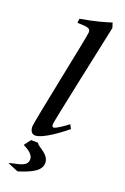

<svg xmlns="http://www.w3.org/2000/svg" viewBox="-178 -774 689 1059"><g transform="rotate(20 166.5 -244.5)"><path d="M13 205 76 231C155 206 204 181 204 135C204 82 130 62 129 44L87 43L58 82C71 89 119 110 119 145C119 194 49 191 13 205ZM68 -31C68 0 82 12 100 12C129 12 194 -24 273 -89L260 -113C245 -101 195 -64 179 -64C172 -64 170 -71 170 -82C170 -97 275 -587 297 -691L288 -720C259 -710 193 -691 109 -677L106 -652C172 -651 183 -646 183 -624C183 -601 68 -59 68 -31Z"/></g></svg>

Font: KpRoman
Style: SemiboldItalic
Weight: 600
Italic angle: -11°
Version: Version 0.66